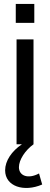

<svg xmlns="http://www.w3.org/2000/svg" viewBox="-20 -732 254 974"><path d="M64 0H91C39 35 6 84 6 132C6 214 102 244 194 204L178 148C122 178 76 160 76 116C76 79 108 30 150 0V-532H64ZM60 -616H154V-712H60Z"/></svg>

Font: Ronzino
Style: Regular
Weight: 400
Designer: Nunzio Mazzaferro
Foundry: Collletttivo
Version: Version 1.000;Glyphs 3.3 (3337)